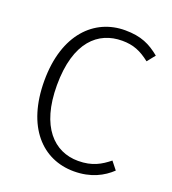

<svg xmlns="http://www.w3.org/2000/svg" viewBox="-130 -794 810 904"><g transform="rotate(20 275.0 -342.5)"><path d="M343 -696C191 -696 66 -577 66 -343C66 -112 184 11 342 11C427 11 486 -21 527 -60L496 -99C456 -67 415 -42 344 -42C224 -42 129 -135 129 -343C129 -561 228 -645 347 -645C403 -645 441 -629 487 -593L519 -633C470 -673 424 -696 343 -696Z"/></g></svg>

Font: FiraGO Light
Style: Regular
Weight: 300
Designer: bBox Type
Foundry: bBox Type GmbH
Version: Version 1.001;PS 001.001;hotconv 1.0.88;makeotf.lib2.5.64775